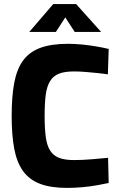

<svg xmlns="http://www.w3.org/2000/svg" viewBox="-20 -906 578 938"><path d="M308 12Q228 12 175.5 -8Q123 -28 92.5 -70.5Q62 -113 49.5 -179.5Q37 -246 37 -340Q37 -434 49.5 -501Q62 -568 92.5 -610Q123 -652 176.5 -672Q230 -692 313 -692Q345 -692 381 -688.5Q417 -685 451.5 -679Q486 -673 511 -667L507 -543Q487 -546 458 -549Q429 -552 398.5 -554.5Q368 -557 341 -557Q296 -557 268 -546Q240 -535 224.5 -509.5Q209 -484 203.5 -443Q198 -402 198 -340Q198 -279 203.5 -237.5Q209 -196 224.5 -171Q240 -146 268 -135Q296 -124 342 -124Q382 -124 429.5 -128Q477 -132 508 -135L511 -12Q488 -7 454.5 -1Q421 5 382.5 8.5Q344 12 308 12ZM123 -750 240 -886H352L474 -750H345L299 -821L253 -750Z"/></svg>

Font: Cairo ExtraBold
Style: Regular
Weight: 800
Designer: Mohamed Gaber, Accademia di Belle Arti di Urbino
Foundry: Kief Type Foundry, Accademia di Belle Arti di Urbino
Version: Version 3.117